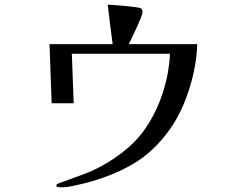

<svg xmlns="http://www.w3.org/2000/svg" viewBox="-20 -792 1040 818"><path d="M820 -604Q819 -546 804.5 -480.5Q790 -415 764.5 -353Q739 -291 705 -243Q635 -144 543.5 -91.5Q452 -39 336 -10Q314 -5 289 0.5Q264 6 241 6Q237 6 228.5 5Q220 4 220 -1Q220 -6 226 -9Q232 -12 236 -13Q281 -30 327.5 -46.5Q374 -63 417 -87Q475 -119 526 -163Q577 -207 612 -264Q653 -329 677 -407.5Q701 -486 704 -563H286L294 -352H200L191 -604H460Q454 -645 449 -688Q444 -731 439 -772Q445 -772 466.5 -770.5Q488 -769 513 -766.5Q538 -764 558 -761.5Q578 -759 581 -756Q587 -751 587 -741Q587 -733 579.5 -714.5Q572 -696 562 -674Q552 -652 542.5 -632.5Q533 -613 529 -604Z"/></svg>

Font: Kaisei Opti
Style: Regular
Weight: 400
Designer: Font-Kai, 金井和夫
Foundry: KAZUO KANAI
Version: Version 5.003